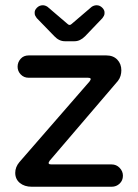

<svg xmlns="http://www.w3.org/2000/svg" viewBox="-20 -739 526 731"><path d="M227 -582Q205 -582 187 -601L120 -670Q117 -674 114.5 -678.5Q112 -683 112 -689Q111 -700 120.5 -709.5Q130 -719 143 -719Q152 -719 161 -713L237 -648Q245 -640 253 -648L329 -713Q338 -719 348 -719Q360 -719 369.5 -709.5Q379 -700 378 -689Q378 -683 375.5 -678.5Q373 -674 370 -670L304 -601Q285 -582 264 -582ZM101 -28Q73 -28 55.5 -42.5Q38 -57 38 -81Q38 -103 54 -122L321 -429Q332 -443 315 -443H89Q71 -443 59 -455.5Q47 -468 47 -485Q47 -502 58.5 -515Q70 -528 89 -528H385Q411 -528 426.5 -512Q442 -496 442 -471Q442 -461 439 -450.5Q436 -440 429 -431L169 -127Q159 -113 175 -113H405Q423 -113 435.5 -100Q448 -87 448 -70Q448 -52 435.5 -40Q423 -28 405 -28Z"/></svg>

Font: Huninn
Style: Regular
Weight: 400
Designer: justfont
Foundry: justfont
Version: Version 1.003